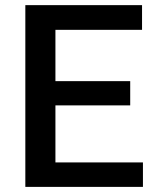

<svg xmlns="http://www.w3.org/2000/svg" viewBox="-20 -731 640 751"><path d="M489.3 -318.8H196.8V-95.7H539.1V0H79.1V-710.9H535.6V-614.3H196.8V-413.6H489.3Z"/></svg>

Font: TypoPRO Roboto Mono
Style: Regular
Weight: 500
Designer: Google
Version: Version 2.000986; 2015; ttfautohint (v1.3)